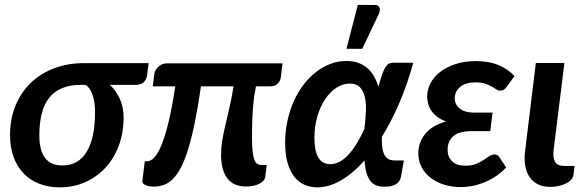

<svg xmlns="http://www.w3.org/2000/svg" viewBox="-20 -776 2444 803"><path d="M317.5 -421Q271.5 -421 238.8 -407Q206 -393 185 -366Q164 -339 154.2 -299.5Q144.5 -260 144.5 -208.5Q144.5 -148 168.2 -116Q192 -84 240 -84Q309 -84 343.2 -142.2Q377.5 -200.5 377.5 -308Q377.5 -326.5 375.2 -344Q373 -361.5 368 -376.5Q363 -391.5 355.5 -403.2Q348 -415 337.5 -421ZM601.5 -512 595 -460Q592.5 -443.5 581 -432.2Q569.5 -421 545 -421H439.5Q465.5 -397 481.2 -362.5Q497 -328 497 -284Q497 -221.5 477.2 -168Q457.5 -114.5 421.8 -75.5Q386 -36.5 337 -14.5Q288 7.5 229.5 7.5Q182 7.5 143.5 -7.8Q105 -23 78 -51.5Q51 -80 36.5 -120.2Q22 -160.5 22 -211Q22 -278.5 44.8 -334Q67.5 -389.5 108.2 -429Q149 -468.5 206 -490.2Q263 -512 332 -512Z M1154.5 -453Q1152.5 -437 1141.2 -426Q1130 -415 1111.5 -415H1050.5Q1047 -398.5 1044 -379Q1041 -359.5 1038.8 -333.8Q1036.5 -308 1035.2 -275Q1034 -242 1034 -199Q1034 -162.5 1036.8 -140.2Q1039.5 -118 1044.5 -106Q1049.5 -94 1057 -90Q1064.5 -86 1073.5 -86H1095.5L1089.5 -37Q1088 -27 1081 -19.5Q1074 -12 1063.2 -6.8Q1052.5 -1.5 1038.5 1.2Q1024.5 4 1009.5 4Q955.5 4 930 -31Q904.5 -66 904.5 -128.5Q904.5 -158.5 909.2 -187Q914 -215.5 921.5 -248.2Q929 -281 938.5 -321.2Q948 -361.5 957 -415H820.5Q808 -329 794.8 -264.2Q781.5 -199.5 767.2 -153Q753 -106.5 737 -76Q721 -45.5 703 -27.5Q685 -9.5 664.8 -2.5Q644.5 4.5 622 4.5Q614.5 4.5 606 3.2Q597.5 2 590.5 -1Q583.5 -4 579 -8.5Q574.5 -13 575.5 -19L585.5 -101.5H595.5Q610.5 -101.5 626 -118.2Q641.5 -135 656.5 -172.2Q671.5 -209.5 685.8 -269.2Q700 -329 713 -415H619L625.5 -467Q626.5 -474 630.5 -481.8Q634.5 -489.5 641.2 -496Q648 -502.5 657 -506.8Q666 -511 677 -511H1161.5Z M1361 -89.5Q1400.5 -89.5 1436.5 -128.2Q1472.5 -167 1504 -237Q1508.5 -274 1510.2 -308.2Q1512 -342.5 1506.2 -368.8Q1500.5 -395 1485.8 -410.8Q1471 -426.5 1443 -426.5Q1413.5 -426.5 1386.5 -408.8Q1359.5 -391 1339.2 -360.2Q1319 -329.5 1307 -288.2Q1295 -247 1295 -199.5Q1295 -89.5 1361 -89.5ZM1708.5 -513.5Q1683.5 -423 1650 -345Q1616.5 -267 1577 -203.5Q1576.5 -182 1578.2 -164Q1580 -146 1585.8 -132.8Q1591.5 -119.5 1602.2 -112.2Q1613 -105 1630.5 -105H1669L1657 -36.5Q1655.5 -29.5 1651.8 -22Q1648 -14.5 1640.2 -8.5Q1632.5 -2.5 1620 1.2Q1607.5 5 1588 5Q1567 5 1552.2 -1.2Q1537.5 -7.5 1527.8 -21Q1518 -34.5 1512.2 -55.2Q1506.5 -76 1504.5 -105Q1456.5 -51 1406.2 -21.8Q1356 7.5 1306.5 7.5Q1277 7.5 1252.2 -3.8Q1227.5 -15 1209.8 -38.2Q1192 -61.5 1182.2 -96.8Q1172.5 -132 1172.5 -180Q1172.5 -226 1181.8 -269.2Q1191 -312.5 1207.8 -350.5Q1224.5 -388.5 1248 -419.8Q1271.5 -451 1300 -473.5Q1328.5 -496 1361 -508.5Q1393.5 -521 1428.5 -521Q1457 -521 1478.8 -513Q1500.5 -505 1517 -490.5Q1533.5 -476 1544.5 -456.2Q1555.5 -436.5 1562.5 -413Q1571.5 -445.5 1578.5 -465.2Q1585.5 -485 1592.5 -495.8Q1599.5 -506.5 1606.8 -510Q1614 -513.5 1623.5 -513.5ZM1429 -572 1476.5 -755.5H1546.5Q1562.5 -755.5 1567 -744.8Q1571.5 -734 1563.5 -716L1495 -572Z M2100 -414Q2092 -403 2085.5 -400Q2079 -397 2070.5 -397Q2063 -397 2055.2 -402.5Q2047.5 -408 2036.2 -414.2Q2025 -420.5 2009.2 -426Q1993.5 -431.5 1969.5 -431.5Q1927 -431.5 1904.5 -412.5Q1882 -393.5 1882 -364.5Q1882 -339 1902.8 -322Q1923.5 -305 1964 -305H2040L2030.5 -227.5H1954Q1899.5 -227.5 1875.8 -206.5Q1852 -185.5 1852 -149Q1852 -120.5 1870.5 -101.8Q1889 -83 1925 -83Q1952 -83 1970.2 -90.2Q1988.5 -97.5 2002 -106.5Q2015.5 -115.5 2026 -122.8Q2036.5 -130 2047.5 -130Q2061.5 -130 2068 -119.5L2097 -75.5Q2074.5 -52 2049.8 -36.2Q2025 -20.5 2000 -11Q1975 -1.5 1951.2 2.5Q1927.5 6.5 1907 6.5Q1871 6.5 1838.8 -3.2Q1806.5 -13 1782.2 -31.5Q1758 -50 1743.8 -76Q1729.5 -102 1729.5 -135Q1729.5 -181 1758.8 -216.5Q1788 -252 1846 -268Q1823.5 -276 1808.2 -287.8Q1793 -299.5 1783.8 -313.5Q1774.5 -327.5 1770.5 -342.8Q1766.5 -358 1766.5 -373Q1766.5 -401.5 1780.5 -428Q1794.5 -454.5 1820.8 -475Q1847 -495.5 1885 -508Q1923 -520.5 1971 -520.5Q2025.5 -520.5 2066.5 -503Q2107.5 -485.5 2131.5 -457.5Z M2221 -512.5H2340.5L2295.5 -150Q2291.5 -116.5 2301.5 -99.2Q2311.5 -82 2339.5 -82H2383L2378.5 -45.5Q2377 -33 2367.8 -23.5Q2358.5 -14 2344.8 -7.5Q2331 -1 2314.2 2.2Q2297.5 5.5 2281 5.5Q2250.5 5.5 2229 -5.5Q2207.5 -16.5 2194.2 -36.5Q2181 -56.5 2176.5 -83.8Q2172 -111 2176 -143.5Z"/></svg>

Font: Lato 2
Style: Bold Italic
Weight: 700
Italic angle: -7°
Designer: Lukasz Dziedzic with Adam Twardoch and Botio Nikoltchev
Foundry: tyPoland Lukasz Dziedzic
Version: Version 2.015; 2015-08-06; http://www.latofonts.com/